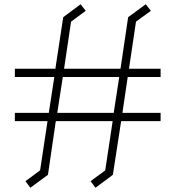

<svg xmlns="http://www.w3.org/2000/svg" viewBox="-20 -820 827 905"><path d="M551 -249 512 4 430 65 407 34 476 -17 511 -249H243L206 4L123 65L100 34L169 -17L204 -249H50V-288H210L236 -457H50V-496H241L278 -739L360 -800L384 -769L315 -718L282 -496H548L584 -739L667 -800L691 -769L621 -718L588 -496H737V-457H582L557 -288H737V-249ZM276 -457 250 -288H516L542 -457Z"/></svg>

Font: Turret Road Light
Style: Regular
Weight: 300
Designer: Noponies
Foundry: Noponies
Version: Version 1.001; ttfautohint (v1.8)